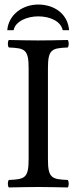

<svg xmlns="http://www.w3.org/2000/svg" viewBox="-20 -823 337 845"><path d="M191 -122V-523C191 -606 208 -611 278 -614C284 -620 284 -641 278 -647C234 -646 187 -645 148 -645C115 -645 66 -646 19 -647C13 -641 13 -620 19 -614C89 -611 106 -606 106 -523V-122C106 -39 89 -34 19 -31C13 -25 13 -4 19 2C64 1 113 0 149 0C185 0 233 1 278 2C284 -4 284 -25 278 -31C208 -34 191 -39 191 -122ZM12 -690H40C47 -729 99 -751 148 -751C201 -751 248 -729 256 -690H284C279 -760 221 -803 148 -803C82 -803 18 -761 12 -690Z"/></svg>

Font: Libertinus Serif
Style: Regular
Weight: 400
Designer: Philipp H. Poll, Khaled Hosny
Foundry: Caleb Maclennan
Version: Version 7.050;RELEASE